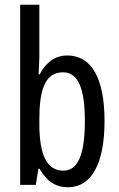

<svg xmlns="http://www.w3.org/2000/svg" viewBox="-20 -780 502 810"><path d="M146 -543V-760H65V0H131L142 -68H147C177 -14 216 10 267 10C366 10 421 -90 421 -269C421 -450 366 -546 264 -546C215 -546 176 -520 147 -466H143C144 -496 146 -522 146 -543ZM246 -475C310 -475 338 -406 338 -270C338 -126 308 -60 247 -60C179 -60 146 -124 146 -257V-276C146 -390 165 -475 246 -475Z"/></svg>

Font: Noto Sans Gujarati UI ExtraCondensed
Style: Regular
Weight: 400
Width: 2
Designer: Jelle Bosma - Monotype Design Team, Universal Thirst
Foundry: Monotype Imaging Inc.
Version: Version 2.106